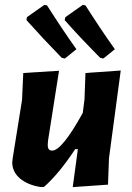

<svg xmlns="http://www.w3.org/2000/svg" viewBox="-20 -760 539 784"><path d="M402 -521 389 -524Q300 -614 244 -678L247 -690L318 -740L329 -738Q394 -636 449 -559ZM245 -521 232 -524Q154 -604 88 -678L90 -690L161 -740L172 -738Q237 -636 292 -559ZM221 -471 176 -185 175 -169Q174 -145 193 -145Q233 -145 318 -299L325 -354L329 -462L473 -472L425 -114L421 -6L277 4L298 -151H287Q222 -52 160 3L148 4Q94 -4 62 -31Q30 -58 30 -97L32 -115L70 -352L75 -462Z"/></svg>

Font: Alegreya Sans ExtraBold
Style: Italic
Weight: 800
Italic angle: -7°
Designer: Juan Pablo del Peral
Foundry: Huerta Tipografica
Version: Version 2.007